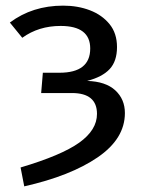

<svg xmlns="http://www.w3.org/2000/svg" viewBox="-20 -559 514 681"><path d="M66 102 53 35Q198 -8 261 -53Q324 -98 324 -155Q324 -229 235 -229H126L132 -301H191Q300 -301 300 -387Q300 -467 195 -467Q117 -467 59 -425L15 -479Q95 -539 204 -539Q256 -539 299 -522.5Q342 -506 368.5 -473.5Q395 -441 395 -392Q395 -342 369 -314Q343 -286 289 -272Q355 -270 389 -238.5Q423 -207 423 -158Q423 -67 326.5 -1Q230 65 66 102Z"/></svg>

Font: Trujillo
Style: Regular
Weight: 400
Designer: Fira Sans original fonts by bBox Type GmbH, Carrois Corporate GbR, & Edenspiekermann AG / Changes by Cristiano Sobral
Foundry: Fira Sans original fonts by bBox Type GmbH, Carrois Corporate GbR, & Edenspiekermann AG / Changes by Cristiano Sobral
Version: Version 4.301;October 17, 2021;FontCreator 14.0.0.2814 64-bi